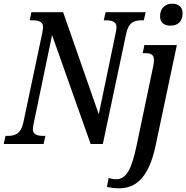

<svg xmlns="http://www.w3.org/2000/svg" viewBox="-39 -780 1009 1040"><path d="M884 -641C921 -641 950 -660 950 -709C950 -745 925 -760 894 -760C857 -760 828 -737 828 -692C828 -657 851 -641 884 -641ZM-19 0H197L207 -44H198C164 -44 139 -50 139 -81C139 -88 141 -99 144 -114L243 -590L452 0H518L645 -600C658 -661 691 -670 728 -670H740L750 -714H533L523 -670H533C566 -670 592 -664 592 -633C592 -626 590 -613 588 -603L496 -161L303 -714H131L122 -670H133C169 -670 194 -664 194 -633C194 -625 192 -615 190 -602L87 -114C73 -53 40 -44 3 -44H-9ZM608 240C696 239 767 184 804 8L919 -536H743L734 -492H747C778 -492 795 -485 795 -454C795 -442 793 -433 790 -417L701 8C673 141 644 191 589 191C576 191 559 187 550 184L540 232C560 237 581 240 608 240Z"/></svg>

Font: Noto Serif Condensed Medium
Style: Italic
Weight: 500
Width: 3
Italic angle: -12°
Designer: Monotype Design Team
Foundry: Monotype Imaging Inc.
Version: Version 2.013